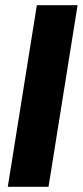

<svg xmlns="http://www.w3.org/2000/svg" viewBox="-20 -720 319 740"><path d="M10 0 122 -700H279L167 0Z"/></svg>

Font: Georama
Style: Bold Italic
Weight: 700
Italic angle: -9°
Designer: Jean-Baptiste Levee
Foundry: Production Type
Version: Version 1.000